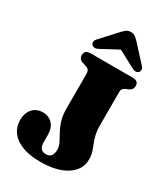

<svg xmlns="http://www.w3.org/2000/svg" viewBox="-227 -1032 1006 1150"><g transform="rotate(30 276.5 -457.5)"><path d="M493 -142.5Q493 -71 427 -27.8Q361 15.5 245 15.5Q137.5 15.5 77.2 -26.8Q17 -69 17 -143Q17 -190.5 43.5 -220Q70 -249.5 114.5 -249.5Q154 -249.5 179.8 -222.2Q205.5 -195 205.5 -145.5V-97.5Q205.5 -40.5 252 -40.5Q299 -40.5 299 -97Q299 -122 287.5 -144.5Q276 -167 261 -193.5Q246 -220 234.5 -255Q223 -290 223 -339.5V-581.5Q223 -609 197 -617.5L170 -625.5Q142.5 -634.5 142.5 -663Q142.5 -698 183.5 -698H474Q515 -698 515 -663Q515 -637 488.5 -625L471 -618Q459 -612.5 453 -605Q447 -597.5 447 -583.5V-355Q447 -315 453.8 -287.2Q460.5 -259.5 469.8 -237.2Q479 -215 486 -193Q493 -171 493 -142.5ZM489 -745.5Q471.5 -730 441.5 -748L329 -808L216.5 -748Q187 -730 169 -745.5Q162.5 -751.5 161.5 -763.2Q160.5 -775 172.5 -787.5L269 -893Q284.5 -909.5 297 -919.5Q309.5 -929.5 329 -929.5Q348.5 -929.5 361 -919.5Q373.5 -909.5 389 -893L485.5 -787.5Q497.5 -775 496.5 -763.2Q495.5 -751.5 489 -745.5Z"/></g></svg>

Font: Fraunces 72pt Soft Black
Style: Regular
Weight: 900
Version: Version 1.000;[b76b70a41]